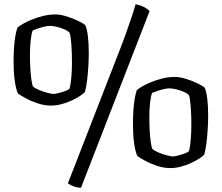

<svg xmlns="http://www.w3.org/2000/svg" viewBox="-20 -775 1029 891"><path d="M217 -285Q187 -285 156 -295Q125 -305 100.5 -318.5Q76 -332 63 -341Q53 -365 48 -403.5Q43 -442 43 -487Q43 -521 45 -552.5Q47 -584 51.5 -609Q56 -634 61 -647Q69 -654 87 -664.5Q105 -675 130 -685Q155 -695 182.5 -701.5Q210 -708 238 -708Q259 -708 287.5 -699.5Q316 -691 341 -679Q366 -667 376 -658Q384 -640 388 -606Q392 -572 392 -528Q392 -501 390 -467Q388 -433 384 -401Q380 -369 374 -348Q366 -339 349.5 -328.5Q333 -318 311.5 -308Q290 -298 265 -291.5Q240 -285 217 -285ZM228 -339Q235 -339 249.5 -342.5Q264 -346 279.5 -351.5Q295 -357 303 -363Q308 -382 311 -415.5Q314 -449 314 -487Q314 -531 311 -570.5Q308 -610 303 -623Q295 -632 277.5 -639.5Q260 -647 241.5 -651Q223 -655 211 -655Q202 -655 186.5 -651.5Q171 -648 156.5 -643Q142 -638 132 -634Q126 -620 122.5 -589.5Q119 -559 119 -521Q119 -493 120.5 -462Q122 -431 125.5 -406.5Q129 -382 133 -374Q141 -366 161 -357.5Q181 -349 201 -344Q221 -339 228 -339ZM356 96Q337 96 321 89.5Q305 83 295 76L524 -513Q547 -571 564 -618.5Q581 -666 592.5 -701Q604 -736 609 -755Q633 -751 650 -741.5Q667 -732 674 -723ZM771 5Q741 5 710 -5Q679 -15 654.5 -28.5Q630 -42 617 -51Q607 -75 602 -113.5Q597 -152 597 -197Q597 -231 599 -262.5Q601 -294 605.5 -319Q610 -344 615 -357Q623 -364 641 -374.5Q659 -385 684 -395Q709 -405 736.5 -411.5Q764 -418 792 -418Q813 -418 841.5 -409.5Q870 -401 895 -389Q920 -377 930 -368Q938 -350 942 -316Q946 -282 946 -238Q946 -211 944 -177Q942 -143 938 -111Q934 -79 928 -58Q920 -49 903.5 -38.5Q887 -28 865.5 -18Q844 -8 819 -1.5Q794 5 771 5ZM782 -49Q789 -49 803.5 -52.5Q818 -56 833.5 -61.5Q849 -67 857 -73Q862 -92 865 -125.5Q868 -159 868 -197Q868 -241 865 -280.5Q862 -320 857 -333Q849 -342 831.5 -349.5Q814 -357 795.5 -361Q777 -365 765 -365Q756 -365 740.5 -361.5Q725 -358 710.5 -353Q696 -348 686 -344Q680 -330 676.5 -299.5Q673 -269 673 -231Q673 -203 674.5 -172Q676 -141 679.5 -116.5Q683 -92 687 -84Q695 -76 715 -67.5Q735 -59 755 -54Q775 -49 782 -49Z"/></svg>

Font: Texturina 12pt
Style: Regular
Weight: 400
Designer: Guillermo Torres Carreño
Foundry: Omnibus-Type
Version: Version 1.002